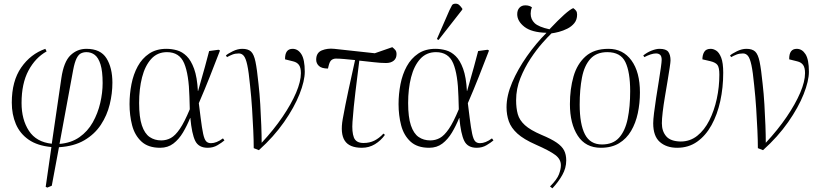

<svg xmlns="http://www.w3.org/2000/svg" viewBox="-20 -788 4461 1042"><path d="M237 230 228 226 259 10Q183 3 135.5 -30Q88 -63 66 -115Q44 -167 44 -231Q44 -348 95 -421.5Q146 -495 226 -523L233 -509Q172 -475 134.5 -405Q97 -335 97 -229Q97 -139 137 -78Q177 -17 261 -8L313 -364Q326 -453 362.5 -488Q399 -523 449 -523Q526 -523 558 -471.5Q590 -420 590 -339Q590 -281 575.5 -221.5Q561 -162 527.5 -111Q494 -60 438 -27Q382 6 300 11L261 220ZM303 -7Q366 -12 411 -43.5Q456 -75 483.5 -124Q511 -173 524 -229Q537 -285 537 -337Q537 -402 525.5 -438.5Q514 -475 494.5 -490Q475 -505 449 -505Q433 -505 419.5 -498.5Q406 -492 395.5 -471Q385 -450 377 -408Z M849 14Q784 14 747.5 -20Q711 -54 697 -108Q683 -162 683 -223Q683 -278 693.5 -331.5Q704 -385 727.5 -428Q751 -471 789.5 -497Q828 -523 883 -523Q912 -523 940.5 -515Q969 -507 993 -483.5Q1017 -460 1033.5 -414.5Q1050 -369 1054 -294H1055Q1079 -377 1092.5 -426.5Q1106 -476 1115 -511L1166 -518L1174 -514Q1146 -441 1118.5 -371.5Q1091 -302 1059 -228L1069 -148Q1076 -92 1082.5 -62Q1089 -32 1098.5 -21.5Q1108 -11 1125 -11Q1155 -11 1190 -37L1198 -26Q1184 -14 1160.5 0Q1137 14 1107 14Q1058 14 1039.5 -23.5Q1021 -61 1013 -148H1012Q995 -106 973 -69Q951 -32 921 -9Q891 14 849 14ZM855 -26Q883 -26 907 -39Q931 -52 956 -88.5Q981 -125 1010 -195L1008 -263Q1005 -384 979.5 -444.5Q954 -505 886 -505Q834 -505 800.5 -468Q767 -431 751 -368.5Q735 -306 735 -229Q735 -152 750 -107.5Q765 -63 792 -44.5Q819 -26 855 -26Z M1385 27 1357 16Q1357 -25 1354.5 -80Q1352 -135 1348 -198Q1344 -261 1337 -325Q1330 -398 1322 -435Q1314 -472 1303 -485Q1292 -498 1276 -498Q1257 -498 1241.5 -492Q1226 -486 1212 -478L1206 -487Q1217 -497 1243.5 -510Q1270 -523 1295 -523Q1326 -523 1342 -508.5Q1358 -494 1366.5 -453Q1375 -412 1383 -332Q1389 -280 1392.5 -221Q1396 -162 1398 -107.5Q1400 -53 1400 -13Q1466 -84 1513.5 -154Q1561 -224 1587 -285Q1613 -346 1613 -391Q1613 -421 1602.5 -435.5Q1592 -450 1571 -455L1527 -466Q1526 -523 1568 -523Q1597 -523 1615.5 -494Q1634 -465 1634 -399Q1634 -349 1605.5 -277Q1577 -205 1521.5 -125.5Q1466 -46 1385 27Z M1944 14Q1876 14 1851 -24.5Q1826 -63 1840 -142Q1854 -219 1871 -298Q1888 -377 1907 -462Q1877 -465 1850 -467.5Q1823 -470 1803 -470Q1790 -470 1779.5 -462.5Q1769 -455 1763 -429L1760 -416Q1726 -416 1711 -430Q1696 -444 1696 -464Q1696 -502 1726.5 -514.5Q1757 -527 1794 -523L2014 -499L2109 -532Q2118 -525 2125 -517Q2132 -509 2132 -494Q2132 -471 2116.5 -458.5Q2101 -446 2075 -446Q2046 -446 2007.5 -450.5Q1969 -455 1930 -459Q1919 -371 1909 -289.5Q1899 -208 1893 -127Q1889 -72 1900.5 -42Q1912 -12 1953 -12Q1986 -12 2012 -25Q2038 -38 2061 -63L2069 -56Q2047 -25 2015 -5.5Q1983 14 1944 14Z M2309 14Q2244 14 2207.5 -20Q2171 -54 2157 -108Q2143 -162 2143 -223Q2143 -278 2153.5 -331.5Q2164 -385 2187.5 -428Q2211 -471 2249.5 -497Q2288 -523 2343 -523Q2372 -523 2400.5 -515Q2429 -507 2453 -483.5Q2477 -460 2493.5 -414.5Q2510 -369 2514 -294H2515Q2539 -377 2552.5 -426.5Q2566 -476 2575 -511L2626 -518L2634 -514Q2606 -441 2578.5 -371.5Q2551 -302 2519 -228L2529 -148Q2536 -92 2542.5 -62Q2549 -32 2558.5 -21.5Q2568 -11 2585 -11Q2615 -11 2650 -37L2658 -26Q2644 -14 2620.5 0Q2597 14 2567 14Q2518 14 2499.5 -23.5Q2481 -61 2473 -148H2472Q2455 -106 2433 -69Q2411 -32 2381 -9Q2351 14 2309 14ZM2315 -26Q2343 -26 2367 -39Q2391 -52 2416 -88.5Q2441 -125 2470 -195L2468 -263Q2465 -384 2439.5 -444.5Q2414 -505 2346 -505Q2294 -505 2260.5 -468Q2227 -431 2211 -368.5Q2195 -306 2195 -229Q2195 -152 2210 -107.5Q2225 -63 2252 -44.5Q2279 -26 2315 -26ZM2360 -571 2351 -576 2419 -732Q2428 -751 2433 -759.5Q2438 -768 2453 -768Q2464 -768 2472 -761Q2480 -754 2489 -741V-736Z M2978 234 2965 224Q3003 186 3013.5 158Q3024 130 3024 109Q3024 76 2993.5 53Q2963 30 2888 -3Q2822 -32 2788 -63Q2754 -94 2741.5 -129.5Q2729 -165 2729 -206Q2729 -269 2759.5 -340.5Q2790 -412 2839.5 -482.5Q2889 -553 2946 -610Q2865 -612 2826 -642.5Q2787 -673 2787 -711Q2787 -733 2799 -746Q2811 -759 2831 -759Q2843 -759 2852 -756Q2861 -753 2867 -748Q2863 -739 2861.5 -731Q2860 -723 2860 -714Q2860 -683 2881.5 -662.5Q2903 -642 2962 -629Q3057 -730 3091 -744Q3101 -737 3106.5 -729.5Q3112 -722 3112 -709Q3112 -681 3097 -662.5Q3082 -644 3059 -632.5Q3036 -621 3013 -615Q2990 -609 2973 -607Q2955 -590 2923.5 -554.5Q2892 -519 2859.5 -470Q2827 -421 2804 -363.5Q2781 -306 2781 -244Q2781 -201 2790 -168.5Q2799 -136 2828.5 -109Q2858 -82 2919 -56Q2972 -34 3001 -14Q3030 6 3041.5 28.5Q3053 51 3053 83Q3053 124 3031.5 162Q3010 200 2978 234Z M3241 14Q3158 14 3115.5 -51.5Q3073 -117 3073 -223Q3073 -305 3092.5 -373Q3112 -441 3158 -482Q3204 -523 3282 -523Q3361 -523 3407 -460Q3453 -397 3453 -286Q3453 -228 3441.5 -174Q3430 -120 3405 -77.5Q3380 -35 3339.5 -10.5Q3299 14 3241 14ZM3247 -4Q3307 -4 3340 -41Q3373 -78 3386.5 -143.5Q3400 -209 3400 -293Q3400 -397 3374 -451Q3348 -505 3276 -505Q3217 -505 3184 -468.5Q3151 -432 3138.5 -367.5Q3126 -303 3126 -220Q3126 -114 3154.5 -59Q3183 -4 3247 -4Z M3655 14Q3597 14 3561 -17.5Q3525 -49 3525 -119Q3525 -138 3529.5 -175Q3534 -212 3541 -257Q3548 -302 3555 -345Q3562 -388 3566.5 -420.5Q3571 -453 3571 -463Q3571 -483 3562.5 -490.5Q3554 -498 3540 -498Q3527 -498 3510.5 -492.5Q3494 -487 3477 -478L3471 -487Q3492 -504 3516.5 -513.5Q3541 -523 3559 -523Q3595 -523 3607 -506.5Q3619 -490 3619 -460Q3619 -451 3614.5 -421Q3610 -391 3603 -349Q3596 -307 3588.5 -262.5Q3581 -218 3576.5 -180Q3572 -142 3572 -119Q3572 -76 3595.5 -48.5Q3619 -21 3674 -20Q3725 -20 3764 -51Q3803 -82 3829.5 -134.5Q3856 -187 3870 -251.5Q3884 -316 3884 -383Q3884 -421 3874 -435Q3864 -449 3835 -456L3792 -466Q3792 -490 3802 -506.5Q3812 -523 3837 -523Q3852 -523 3867.5 -513Q3883 -503 3894 -475Q3905 -447 3905 -393Q3905 -313 3889 -239.5Q3873 -166 3841.5 -109Q3810 -52 3763.5 -19Q3717 14 3655 14Z M4121 27 4093 16Q4093 -25 4090.5 -80Q4088 -135 4084 -198Q4080 -261 4073 -325Q4066 -398 4058 -435Q4050 -472 4039 -485Q4028 -498 4012 -498Q3993 -498 3977.5 -492Q3962 -486 3948 -478L3942 -487Q3953 -497 3979.5 -510Q4006 -523 4031 -523Q4062 -523 4078 -508.5Q4094 -494 4102.5 -453Q4111 -412 4119 -332Q4125 -280 4128.5 -221Q4132 -162 4134 -107.5Q4136 -53 4136 -13Q4202 -84 4249.5 -154Q4297 -224 4323 -285Q4349 -346 4349 -391Q4349 -421 4338.5 -435.5Q4328 -450 4307 -455L4263 -466Q4262 -523 4304 -523Q4333 -523 4351.5 -494Q4370 -465 4370 -399Q4370 -349 4341.5 -277Q4313 -205 4257.5 -125.5Q4202 -46 4121 27Z"/></svg>

Font: Literata 72pt ExtraLight
Style: Italic
Weight: 200
Italic angle: -2°
Designer: Latin by Veronika Burian and Jose Scaglione. Greek by Irene Vlachou. Cyrillic by Vera Evstafieva
Foundry: TypeTogether
Version: Version 3.002